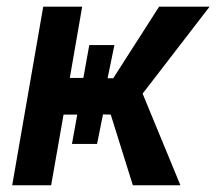

<svg xmlns="http://www.w3.org/2000/svg" viewBox="-20 -548 640 568"><path d="M600.1 -528.3 401.9 -271 513.7 0H373L307.6 -209L284.7 -209.5L267.1 -122.1H192.9L208.5 -209H168L131.3 0H16.1L107.9 -528.3H223.1L186.5 -317.4H226.6L244.1 -414.6H318.4L298.3 -316.4H314.9L450.7 -528.3Z"/></svg>

Font: Roboto Medium
Style: Italic
Weight: 500
Italic angle: -12°
Designer: Google
Version: Version 2.134; 2016